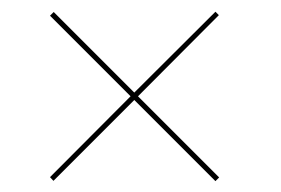

<svg xmlns="http://www.w3.org/2000/svg" viewBox="-20 -554 492 336"><path d="M67.5 -244 73.5 -237.5 215 -379 357 -237 363.5 -243.5 221.5 -385.5 363 -527.5 357 -533.5 215 -392 74 -533 67.5 -526.5 208.5 -385.5Z"/></svg>

Font: Bodoni* 24pt
Style: Italic
Weight: 400
Italic angle: -13°
Version: Version 2.3